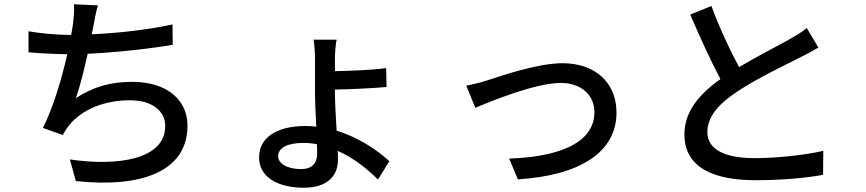

<svg xmlns="http://www.w3.org/2000/svg" viewBox="-20 -811 4040 896"><path d="M785 -697C665 -671 524 -656 408 -651L417 -695C422 -724 428 -756 437 -786L325 -791C327 -762 325 -738 321 -702C319 -687 316 -669 312 -648H308C247 -648 170 -655 113 -665V-567C167 -562 229 -559 294 -558C269 -447 229 -310 180 -214L273 -181C282 -198 291 -212 302 -226C365 -303 470 -343 587 -343C694 -343 751 -290 751 -223C751 -67 530 -34 306 -67L334 34C643 67 855 -12 855 -225C855 -346 757 -429 598 -429C496 -429 418 -407 334 -353C353 -406 373 -487 389 -560C518 -566 677 -583 786 -602Z M1460 -95C1460 -49 1436 -22 1385 -22C1319 -22 1278 -48 1278 -82C1278 -122 1323 -144 1395 -144C1417 -144 1438 -142 1459 -138C1460 -122 1460 -107 1460 -95ZM1543 -393C1610 -394 1716 -399 1784 -405L1782 -493C1713 -484 1609 -480 1543 -479V-538C1543 -568 1547 -609 1551 -626H1443C1447 -610 1450 -569 1450 -537V-386C1450 -340 1453 -278 1456 -220C1439 -222 1423 -223 1406 -223C1267 -223 1189 -166 1189 -77C1189 17 1278 65 1397 65C1515 65 1557 3 1557 -64C1557 -76 1557 -91 1556 -107C1631 -74 1696 -21 1744 27L1797 -59C1742 -109 1656 -169 1551 -201C1547 -266 1543 -335 1543 -379Z M2156 -411 2198 -308C2270 -338 2478 -424 2598 -424C2692 -424 2754 -367 2754 -288C2754 -138 2575 -78 2356 -71L2397 26C2685 8 2857 -100 2857 -286C2857 -428 2754 -516 2606 -516C2488 -516 2323 -458 2254 -436C2224 -426 2185 -417 2156 -411Z M3745 -680C3722 -661 3698 -647 3665 -628C3614 -599 3516 -550 3429 -498C3387 -576 3339 -677 3300 -783L3201 -743C3247 -637 3297 -526 3342 -442C3241 -370 3174 -289 3174 -184C3174 -26 3315 30 3506 30C3632 30 3743 19 3821 5L3822 -107C3741 -88 3607 -73 3502 -73C3354 -73 3281 -118 3281 -195C3281 -267 3336 -329 3424 -386C3518 -448 3649 -510 3714 -543C3746 -559 3774 -574 3799 -589Z"/></svg>

Font: Source Han Sans KR Medium
Style: Regular
Weight: 500
Designer: Ryoko NISHIZUKA (kana & ideographs); Paul D. Hunt (Latin, Greek & Cyrillic); Wenlong ZHANG (bopomofo); Sandoll Communica
Foundry: Adobe Systems Incorporated
Version: Version 1.001;PS 1.001;hotconv 1.0.78;makeotf.lib2.5.61930